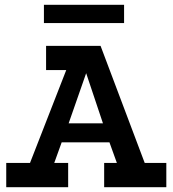

<svg xmlns="http://www.w3.org/2000/svg" viewBox="-20 -780 720 800"><path d="M6 0V-101H105L256 -488H172V-589H399L583 -101H673V0H414V-101H467L436 -187H237L206 -101H264V0ZM266 -266H409L339 -475ZM163 -760H497V-684H163Z"/></svg>

Font: Podkova
Style: Bold
Weight: 700
Designer: Ilya Yudin
Foundry: Cyreal (www.cyreal.org)
Version: Version 2.102; ttfautohint (v1.8.1.43-b0c9)